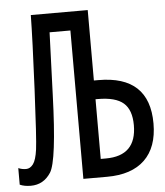

<svg xmlns="http://www.w3.org/2000/svg" viewBox="-52 -760 704 817"><g transform="rotate(-5 300.0 -352.0)"><path d="M183.1 -633.8 173.3 -366.2Q163.6 -86.4 132.6 -38.3Q101.6 9.8 46.9 9.8Q19.5 9.8 0 1V-69.8Q15.6 -63 33.2 -63Q50.3 -63 63.2 -80.1Q76.2 -97.2 82.3 -142.1Q88.4 -187 98.4 -398.2Q108.4 -609.4 109.9 -713.9H353V-413.1H372.1Q589.8 -413.1 589.8 -209Q589.8 -107.4 534.2 -53.7Q478.5 0 373 0H272V-633.8ZM353 -78.1H375Q505.9 -78.1 505.9 -209Q505.9 -274.4 472.2 -303.7Q438.5 -333 362.8 -333H353Z"/></g></svg>

Font: Droid Sans Mono
Style: Regular
Weight: 400
Monospace: yes
Foundry: Ascender Corporation
Version: Version 1.00 build 112